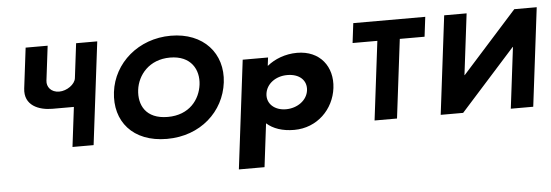

<svg xmlns="http://www.w3.org/2000/svg" viewBox="-58 -917 3912 1362"><g transform="rotate(-5 1898.5 -236.0)"><path d="M670.4 -732.5H519.9L489.7 -486C484.4 -442.7 425.8 -401 371.2 -401C312.6 -401 281.7 -442.7 287.1 -486L317.3 -732.5H160.5L125.2 -445.2C110.3 -323.7 216.7 -283.7 311.6 -283.7H464.8L430.2 -1.5H580.6Z M757.1 -363.9C731.9 -159.1 858.6 -0.1 1104 -0.1C1343.3 -0.1 1514.1 -159.1 1539.3 -363.9C1564.4 -568.8 1425.8 -726.9 1193.3 -726.9C962.3 -726.9 782.2 -568.8 757.1 -363.9ZM929.6 -363.9C942.5 -468.5 1025.2 -573 1174.4 -573C1324.5 -573 1379.6 -468.5 1366.7 -363.9C1353.9 -259.4 1277.3 -154.8 1123 -154.8C964.6 -154.8 916.8 -259.4 929.6 -363.9Z M2310.6 -257C2329 -407 2238.9 -528 2074.8 -528C1990.1 -528 1913.7 -497 1862.5 -455H1860.3L1867.5 -513H1687L1592.1 260H1774.8L1812.7 -49C1858.5 -8 1924.6 15 2008.1 15C2172.2 15 2292.2 -107 2310.6 -257ZM2122.6 -257C2113.9 -186 2043.6 -136 1962.5 -136C1882.7 -136 1825.1 -186 1833.8 -257C1842.4 -327 1908.6 -377 1992.1 -377C2079.2 -377 2131.2 -327 2122.6 -257Z M2473.8 -562.9H2650.2L2581.3 -1.9H2741.1L2810 -562.9H2986.4L3003.6 -703.1H2491Z M3604.7 -436.1H3602.7L3211.9 -0.9H3052.1L3138.2 -702.1H3298L3244.6 -266.9H3246.6L3637.4 -702.1H3797.2L3711.1 -0.9H3551.3Z"/></g></svg>

Font: Hussar
Style: BdSuprExtOblOne
Weight: 700
Foundry: Cannot Into Space Fonts
Version: Version 2.00